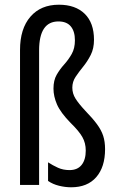

<svg xmlns="http://www.w3.org/2000/svg" viewBox="-20 -785 497 815"><path d="M379 -616Q379 -579 365 -551.5Q351 -524 333 -502Q315 -480 301 -459Q287 -438 287 -413Q287 -388 300.5 -366.5Q314 -345 341 -316Q373 -283 391.5 -258Q410 -233 418 -208.5Q426 -184 426 -152Q426 -76 388.5 -33Q351 10 282 10Q257 10 230.5 3.5Q204 -3 184 -17V-96Q204 -83 226 -73Q248 -63 275 -63Q309 -63 326.5 -85Q344 -107 344 -146Q344 -178 329.5 -203.5Q315 -229 280 -263Q237 -307 222 -341.5Q207 -376 207 -409Q207 -444 220.5 -467.5Q234 -491 252.5 -511.5Q271 -532 284.5 -556Q298 -580 298 -614Q298 -652 280.5 -673Q263 -694 228 -694Q146 -694 146 -571V0H65V-573Q65 -663 109 -714Q153 -765 230 -765Q300 -765 339.5 -726.5Q379 -688 379 -616Z"/></svg>

Font: Noto Sans Gurmukhi ExtraCondensed
Style: Regular
Weight: 400
Width: 2
Designer: Jelle Bosma - Monotype Design Team
Foundry: Monotype Imaging Inc.
Version: Version 2.004; ttfautohint (v1.8.4.7-5d5b)